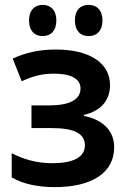

<svg xmlns="http://www.w3.org/2000/svg" viewBox="-20 -757 540 787"><path d="M343 -609C377 -609 400 -631 400 -673C400 -715 377 -737 343 -737C310 -737 287 -716 287 -673C287 -631 310 -609 343 -609ZM155 -609C188 -609 211 -631 211 -673C211 -715 188 -737 155 -737C123 -737 99 -716 99 -673C99 -630 123 -609 155 -609ZM204 10C360 10 448 -51 448 -153C448 -214 411 -264 324 -282V-286C394 -302 431 -346 431 -408C431 -499 347 -554 209 -554C137 -554 83 -540 32 -517L69 -424C122 -448 156 -455 202 -455C268 -455 310 -436 310 -394C310 -349 265 -325 183 -325H109V-232H191C284 -232 328 -210 328 -161C328 -111 277 -88 194 -88C132 -88 79 -103 28 -129V-30C74 -3 135 10 204 10Z"/></svg>

Font: Noto Sans Mono ExtraCondensed SemiBold
Style: Regular
Weight: 600
Width: 2
Designer: Monotype Design Team
Foundry: Monotype Imaging Inc.
Version: Version 2.014